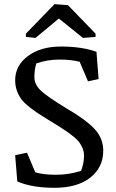

<svg xmlns="http://www.w3.org/2000/svg" viewBox="-20 -896 561 927"><path d="M478.5 -168.5Q478.5 -87.9 416 -38.6Q353.5 10.7 243.2 10.7Q133.3 10.7 63.5 -20L53.2 -146.5L110.4 -158.7L150.4 -64Q189.9 -52.2 250.5 -52.2Q311 -52.2 371.1 -70.8Q385.7 -107.4 385.7 -144.5Q385.7 -181.6 356.9 -215.8Q328.1 -249 218.3 -314.5Q108.4 -379.9 81.1 -419.9Q53.7 -460 53.2 -507.3Q52.7 -578.6 114.3 -625Q175.8 -671.4 274.9 -671.4Q374 -671.4 445.8 -646L456.1 -514.2L404.8 -503.4L364.7 -597.7Q324.7 -608.4 266.6 -608.4Q208.5 -608.4 155.3 -589.8Q146 -559.1 146 -524.4Q145.5 -490.2 174.8 -460.9Q204.1 -431.6 302.2 -372.1Q394.5 -318.4 436.5 -273.4Q478.5 -228.5 478.5 -168.5ZM441.4 -717.8 380.4 -712.9 264.2 -806.6 151.4 -712.9 105 -717.8V-733.4L243.2 -876L308.1 -871.1L441.4 -733.4Z"/></svg>

Font: NoticiaText-Regular
Style: Regular
Weight: 400
Designer: JM Sole
Foundry: JM Sole
Version: Version 1.003